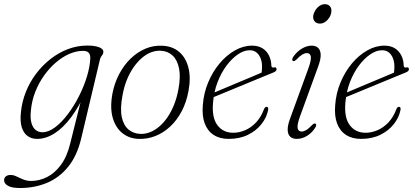

<svg xmlns="http://www.w3.org/2000/svg" viewBox="-77 -672 2030 940"><path d="M320 8Q300 91 257 144.2Q214 197.5 153.5 223Q93 248.5 21 248.5Q-19.5 248.5 -38.2 237.5Q-57 226.5 -57 210.5Q-57 198.5 -48.2 191.5Q-39.5 184.5 -25 184.5Q-13.5 184.5 -2.5 189Q8.5 193.5 20.5 199.5Q32.5 205.5 46 209.8Q59.5 214 74.5 214Q115.5 214 153.5 194.8Q191.5 175.5 221.2 135.2Q251 95 266.5 31.5L333.5 -236.5L345.5 -230Q312 -152.5 272.2 -99.2Q232.5 -46 190 -19Q147.5 8 104.5 8Q78 8 58.2 -6Q38.5 -20 29.5 -49Q20.5 -78 25.5 -123Q30.5 -174.5 49.8 -222.5Q69 -270.5 100 -311.5Q131 -352.5 170.8 -383.5Q210.5 -414.5 256.2 -431.8Q302 -449 351 -449Q376.5 -449 394 -445Q411.5 -441 420.5 -434Q429.5 -427 429 -418Q429 -410.5 425.5 -405.2Q422 -400 418.2 -394.5Q414.5 -389 412.5 -381.5ZM74.5 -133.5Q70 -94.5 76.8 -70.5Q83.5 -46.5 97.8 -35.5Q112 -24.5 130.5 -24.5Q160.5 -24.5 192.8 -48.8Q225 -73 255 -112.8Q285 -152.5 309.5 -200.8Q334 -249 348.8 -297.8Q363.5 -346.5 365 -387Q365.5 -405.5 356.8 -414.2Q348 -423 330 -423Q296.5 -423 262.2 -408Q228 -393 196.5 -366Q165 -339 139 -302.5Q113 -266 96 -223Q79 -180 74.5 -133.5Z M718.5 -448Q767 -446 799.8 -418.2Q832.5 -390.5 845.2 -341.8Q858 -293 846 -227.5Q836 -172 812.8 -127.8Q789.5 -83.5 756.2 -52.5Q723 -21.5 683.5 -6Q644 9.5 601.5 8Q556 6.5 522.5 -20Q489 -46.5 475 -95Q461 -143.5 473 -211.5Q483 -264.5 506 -308.5Q529 -352.5 562.2 -384.8Q595.5 -417 635.2 -433.8Q675 -450.5 718.5 -448ZM609.5 -16.5Q633 -15.5 656.8 -24.5Q680.5 -33.5 702.2 -52Q724 -70.5 742.5 -97.2Q761 -124 775 -158.8Q789 -193.5 796.5 -235Q808 -296.5 799.5 -337.8Q791 -379 767.5 -400.5Q744 -422 711 -423.5Q686.5 -425 662.5 -415.8Q638.5 -406.5 616.5 -387.2Q594.5 -368 575.8 -340.8Q557 -313.5 543.2 -278.8Q529.5 -244 522.5 -203.5Q510.5 -140 519.2 -99Q528 -58 552 -38Q576 -18 609.5 -16.5Z M944.5 -207.5Q944.5 -207.5 963.8 -215.5Q983 -223.5 1013.8 -236.5Q1044.5 -249.5 1080.2 -264.5Q1116 -279.5 1149.8 -293.5Q1183.5 -307.5 1207.5 -318L1200.5 -305.5Q1203.5 -314 1204.8 -323Q1206 -332 1206 -346Q1206 -381 1189.8 -403.5Q1173.5 -426 1145.5 -426Q1117.5 -426 1088 -406Q1058.5 -386 1032.2 -351Q1006 -316 988.2 -269.8Q970.5 -223.5 966 -170Q959.5 -96 987.5 -59Q1015.5 -22 1064.5 -22Q1094.5 -22 1123.8 -34.8Q1153 -47.5 1177 -73Q1201 -98.5 1215.5 -137.5Q1218.5 -144 1221.8 -146.8Q1225 -149.5 1228.5 -149Q1233 -149 1235.2 -145Q1237.5 -141 1235.5 -132.5Q1228.5 -96.5 1203 -64.2Q1177.5 -32 1137 -12Q1096.5 8 1042.5 8Q999 8 969 -11.5Q939 -31 925.2 -68Q911.5 -105 916 -157Q920 -215 941.8 -267.5Q963.5 -320 997.5 -360.8Q1031.5 -401.5 1072.8 -425Q1114 -448.5 1157 -448.5Q1187.5 -448.5 1208.2 -435.5Q1229 -422.5 1240 -400Q1251 -377.5 1251.5 -350.5Q1252 -345 1255 -342.8Q1258 -340.5 1263.5 -341.5Q1269.5 -343.5 1273 -341.5Q1276.5 -339.5 1277 -334Q1277.5 -329 1273.8 -324.8Q1270 -320.5 1260 -316.5Q1241.5 -309 1211.2 -296.5Q1181 -284 1145.8 -269.5Q1110.5 -255 1075.5 -240.5Q1040.5 -226 1011.8 -214.2Q983 -202.5 965.5 -195.2Q948 -188 948 -188Z M1391.5 -101.5Q1377 -61 1380.2 -44.5Q1383.5 -28 1400 -28Q1409.5 -28 1421.5 -34.8Q1433.5 -41.5 1450 -59Q1455.5 -64.5 1459.5 -66.5Q1463.5 -68.5 1467.5 -66.5Q1471 -65 1471 -59.8Q1471 -54.5 1467 -48Q1451 -22 1426.5 -7Q1402 8 1376 8Q1356 8 1344.2 -2.5Q1332.5 -13 1331.5 -34.5Q1330.5 -56 1342.5 -89.5L1432 -335Q1447.5 -377.5 1444.8 -394.8Q1442 -412 1425 -412Q1415 -412 1403 -405Q1391 -398 1374.5 -380.5Q1369.5 -376 1365.5 -373.8Q1361.5 -371.5 1357.5 -373.5Q1353.5 -375.5 1353.8 -380.5Q1354 -385.5 1357.5 -392Q1374.5 -418 1399.5 -433.2Q1424.5 -448.5 1449 -448.5Q1468.5 -448.5 1480.2 -437.8Q1492 -427 1493 -405.2Q1494 -383.5 1481.5 -348.5ZM1489.5 -556.5Q1472.5 -556.5 1463.5 -567.5Q1454.5 -578.5 1456.5 -594.5Q1458.5 -608 1466.5 -621Q1474.5 -634 1486.8 -642.8Q1499 -651.5 1513 -651.5Q1530.5 -651.5 1539 -640.5Q1547.5 -629.5 1545 -613Q1543.5 -599.5 1535.5 -586.5Q1527.5 -573.5 1515.5 -565Q1503.5 -556.5 1489.5 -556.5Z M1592.5 -207.5Q1592.5 -207.5 1611.8 -215.5Q1631 -223.5 1661.8 -236.5Q1692.5 -249.5 1728.2 -264.5Q1764 -279.5 1797.8 -293.5Q1831.5 -307.5 1855.5 -318L1848.5 -305.5Q1851.5 -314 1852.8 -323Q1854 -332 1854 -346Q1854 -381 1837.8 -403.5Q1821.5 -426 1793.5 -426Q1765.5 -426 1736 -406Q1706.5 -386 1680.2 -351Q1654 -316 1636.2 -269.8Q1618.5 -223.5 1614 -170Q1607.5 -96 1635.5 -59Q1663.5 -22 1712.5 -22Q1742.5 -22 1771.8 -34.8Q1801 -47.5 1825 -73Q1849 -98.5 1863.5 -137.5Q1866.5 -144 1869.8 -146.8Q1873 -149.5 1876.5 -149Q1881 -149 1883.2 -145Q1885.5 -141 1883.5 -132.5Q1876.5 -96.5 1851 -64.2Q1825.5 -32 1785 -12Q1744.5 8 1690.5 8Q1647 8 1617 -11.5Q1587 -31 1573.2 -68Q1559.5 -105 1564 -157Q1568 -215 1589.8 -267.5Q1611.5 -320 1645.5 -360.8Q1679.5 -401.5 1720.8 -425Q1762 -448.5 1805 -448.5Q1835.5 -448.5 1856.2 -435.5Q1877 -422.5 1888 -400Q1899 -377.5 1899.5 -350.5Q1900 -345 1903 -342.8Q1906 -340.5 1911.5 -341.5Q1917.5 -343.5 1921 -341.5Q1924.5 -339.5 1925 -334Q1925.5 -329 1921.8 -324.8Q1918 -320.5 1908 -316.5Q1889.5 -309 1859.2 -296.5Q1829 -284 1793.8 -269.5Q1758.5 -255 1723.5 -240.5Q1688.5 -226 1659.8 -214.2Q1631 -202.5 1613.5 -195.2Q1596 -188 1596 -188Z"/></svg>

Font: Fraunces 72pt Soft Wonky ExtraLight
Style: Italic
Weight: 250
Italic angle: -16°
Version: Version 1.000;[b76b70a41]